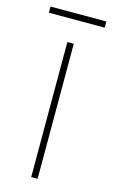

<svg xmlns="http://www.w3.org/2000/svg" viewBox="-123 -775 425 724"><g transform="rotate(15 90.0 -413.0)"><path d="M102 -93H77V-620H102ZM199 -733V-709H-19V-733Z"/></g></svg>

Font: Noto Sans Kannada UI Condensed Thin
Style: Regular
Weight: 100
Width: 3
Designer: Jelle Bosma - Monotype Design Team
Foundry: Monotype Imaging Inc.
Version: Version 2.005; ttfautohint (v1.8.4.7-5d5b)